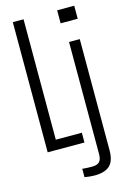

<svg xmlns="http://www.w3.org/2000/svg" viewBox="-147 -868 759 1140"><g transform="rotate(-15 233.0 -297.5)"><path d="M53 0V-800H119V-60H279V0ZM325.5 -720V-800H430.5V-720ZM286 205Q273 205 255.5 203.2Q238 201.5 226 199V147.5Q237.5 149 253.5 149.8Q269.5 150.5 284.5 150.5Q317 150.5 331 136.5Q345 122.5 345 88V-600H411V83.5Q411 148 381.2 176.5Q351.5 205 286 205Z"/></g></svg>

Font: Big Shoulders Display Thin
Style: Regular
Weight: 400
Version: Version 2.002